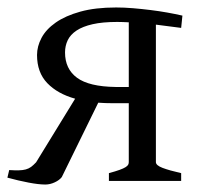

<svg xmlns="http://www.w3.org/2000/svg" viewBox="-20 -489 537 519"><path d="M155.8 -347.2Q155.8 -302.7 188.2 -278.8Q220.7 -254.9 292.5 -253.9H328.1V-428.7Q319.8 -429.2 311.8 -429.4Q303.7 -429.7 296.9 -429.7Q257.3 -429.7 230.5 -423.6Q203.6 -417.5 187 -406.5Q170.4 -395.5 163.1 -380.4Q155.8 -365.2 155.8 -347.2ZM4.9 -29.3Q20 -28.3 30.8 -28.6Q41.5 -28.8 49.6 -31Q57.6 -33.2 64 -37.8Q70.3 -42.5 77.6 -50.3L183.1 -222.2Q135.7 -235.4 107.9 -264.2Q80.1 -293 80.1 -340.3Q80.1 -363.8 92.3 -386.7Q104.5 -409.7 130.6 -428Q156.7 -446.3 197 -457.5Q237.3 -468.8 293.9 -468.8Q315.9 -468.8 339.6 -466.8Q363.3 -464.8 386.7 -461.9Q410.2 -459 432.1 -455.1Q454.1 -451.2 473.1 -446.8L469.7 -413.6L401.4 -422.4V-50.8Q401.4 -42 419.4 -35.2Q437.5 -28.3 469.7 -21V0H274.4V-21Q292.5 -25.9 303.2 -29.8Q314 -33.7 319.3 -37.1Q324.7 -40.5 326.4 -43.7Q328.1 -46.9 328.1 -50.8V-210H285.6Q264.6 -210 245.6 -211.4L147 -10.3Q140.6 -2 127.9 3.9Q115.2 9.8 102.5 9.8Q84.5 9.8 57.4 4.6Q30.3 -0.5 0 -8.8Z"/></svg>

Font: Gentium Plus Cyr
Style: Regular
Weight: 400
Designer: J. Victor Gaultney, Annie Olsen, Iska Routamaa, Becca Hirsbrunner
Foundry: SIL International
Version: Version 5.000